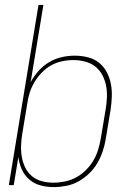

<svg xmlns="http://www.w3.org/2000/svg" viewBox="-20 -755 540 783"><path d="M199 8Q171 8 145 1Q119 -6 99.5 -23Q80 -40 69 -64Q58 -88 55 -115L36 0H16L137 -735H157L105 -420Q118 -444 137 -465.5Q156 -487 180.5 -501.5Q205 -516 232 -522Q259 -528 285 -528Q312 -528 338 -521.5Q364 -515 383.5 -499.5Q403 -484 415 -461.5Q427 -439 432 -413.5Q437 -388 436 -361Q435 -334 431 -307L411 -187Q407 -162 398.5 -137Q390 -112 376.5 -89Q363 -66 343 -47Q323 -28 299.5 -15Q276 -2 250 3Q224 8 199 8ZM198 -10Q221 -10 245 -15Q269 -20 290.5 -31.5Q312 -43 330 -61Q348 -79 360.5 -100Q373 -121 380 -144Q387 -167 391 -190L411 -310Q415 -334 416 -358.5Q417 -383 412.5 -406Q408 -429 397 -449.5Q386 -470 368 -484Q350 -498 326.5 -504Q303 -510 279 -510Q256 -510 232.5 -505Q209 -500 188.5 -488.5Q168 -477 150.5 -459Q133 -441 120.5 -420Q108 -399 101 -376.5Q94 -354 91 -331L71 -211Q67 -187 66 -162.5Q65 -138 69 -115Q73 -92 83 -71.5Q93 -51 110.5 -36.5Q128 -22 151 -16Q174 -10 198 -10Z"/></svg>

Font: Iosevka Curly Thin
Style: Italic
Weight: 100
Italic angle: -9°
Monospace: yes
Designer: Belleve Invis
Foundry: Belleve Invis
Version: Version 22.1.2; ttfautohint (v1.8.4)